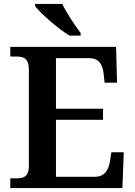

<svg xmlns="http://www.w3.org/2000/svg" viewBox="-20 -951 682 971"><path d="M331 -771H388V-784C359 -822 316 -886 295 -931H157V-921C182 -886 272 -807 331 -771ZM32 0H599L606 -181H543L536 -135C529 -91 509 -57 460 -57H263V-345H501V-401H263V-657H431C479 -657 499 -626 504 -579L509 -533H572L567 -714H32V-665H63C98 -665 126 -657 126 -598V-111C126 -56 97 -49 63 -49H32Z"/></svg>

Font: Noto Serif Tamil SemiBold
Style: Italic
Weight: 600
Italic angle: -12°
Designer: Indian Type Foundry, Tom Grace, and the Monotype Design Team
Foundry: Monotype Imaging Inc.
Version: Version 2.003